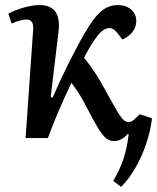

<svg xmlns="http://www.w3.org/2000/svg" viewBox="-20 -545 620 758"><path d="M188 -160Q215 -223 249 -291.5Q283 -360 315 -415Q346 -470 376 -497.5Q406 -525 446 -525Q478 -525 498 -507Q518 -489 518 -462Q518 -438 503 -419Q488 -400 463 -389L444 -414Q429 -434 412 -434Q386 -434 360 -397Q336 -365 312 -317Q337 -286 354.5 -259Q372 -232 393 -194Q425 -136 441.5 -108Q458 -80 468 -71.5Q478 -63 488 -63Q498 -63 509.5 -73Q521 -83 532 -94L580 -78Q575 -32 558.5 18.5Q542 69 516 115Q490 161 458 193L427 169Q453 126 467.5 82Q482 38 488 -15L484 -16Q460 12 429 12Q413 12 398.5 0.5Q384 -11 365.5 -42Q347 -73 318 -129Q306 -153 293 -173.5Q280 -194 262 -218Q235 -162 210.5 -104.5Q186 -47 169 0H81L111 -429Q114 -468 84 -468Q74 -468 60.5 -464.5Q47 -461 26 -452L13 -491Q38 -505 73.5 -515Q109 -525 136 -525Q224 -525 211 -420L180 -161Z"/></svg>

Font: Literata 36pt Medium
Style: Italic
Weight: 500
Italic angle: -2°
Designer: Latin by Veronika Burian and Jose Scaglione. Greek by Irene Vlachou. Cyrillic by Vera Evstafieva
Foundry: TypeTogether
Version: Version 3.002